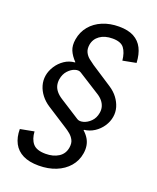

<svg xmlns="http://www.w3.org/2000/svg" viewBox="-160 -832 880 1074"><g transform="rotate(20 280.0 -294.5)"><path d="M201.7 147.5Q145 147.5 107.9 128.9Q70.8 110.4 52.2 75.2Q33.7 40 33.7 -8.8L115.7 -24.4Q118.2 20.5 140.1 46.4Q162.1 72.3 215.8 72.3Q261.2 72.3 292.5 52.5Q323.7 32.7 330.1 -5.9Q334.5 -32.7 325.2 -50.8Q315.9 -68.8 300.5 -81.5Q285.2 -94.2 270 -103.5L145.5 -183.6Q117.2 -202.1 97.9 -227.1Q78.6 -252 70.3 -280.8Q62 -309.6 66.9 -339.4Q71.8 -368.7 89.6 -396.5Q107.4 -424.3 135 -443.1Q162.6 -461.9 196.3 -464.4L197.8 -466.3Q171.4 -493.7 159.9 -521.2Q148.4 -548.8 154.8 -586.9Q162.6 -633.3 190.7 -667Q218.8 -700.7 262.5 -719Q306.2 -737.3 360.4 -737.3Q414.6 -737.3 449 -718.8Q483.4 -700.2 501 -665.3Q518.6 -630.4 521 -579.6L441.9 -564.5Q437 -611.3 417.7 -636.7Q398.4 -662.1 349.1 -662.1Q302.7 -662.1 273.4 -641.1Q244.1 -620.1 238.3 -584.5Q234.4 -558.6 243.4 -540.3Q252.4 -522 268.3 -509.3Q284.2 -496.6 299.3 -486.3L423.3 -405.3Q452.6 -386.2 471.4 -361.1Q490.2 -335.9 498.3 -308.1Q506.3 -280.3 501.5 -251.5Q496.6 -221.2 478.3 -193.8Q460 -166.5 432.4 -148.7Q404.8 -130.9 372.6 -127.4L371.1 -124.5Q390.1 -107.4 401.4 -88.6Q412.6 -69.8 416 -48.3Q419.4 -26.9 415.5 -2.9Q408.2 43 378.9 76.9Q349.6 110.8 304 129.2Q258.3 147.5 201.7 147.5ZM317.4 -170.9Q331.1 -162.1 354 -168.2Q377 -174.3 397.2 -194.3Q417.5 -214.4 422.9 -246.6Q426.3 -266.6 421.4 -283.7Q416.5 -300.8 404.3 -315.7Q392.1 -330.6 372.1 -342.8L245.6 -422.9Q231.4 -432.1 210 -425.3Q188.5 -418.5 169.9 -398.2Q151.4 -377.9 146 -346.2Q143.1 -326.7 147.2 -309.3Q151.4 -292 164.1 -276.4Q176.8 -260.7 198.2 -247.1Z"/></g></svg>

Font: Inter 18pt
Style: Italic
Weight: 400
Italic angle: -9.3988°
Designer: Rasmus Andersson
Foundry: rsms
Version: Version 4.001;git-66647c0bb